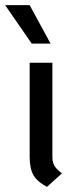

<svg xmlns="http://www.w3.org/2000/svg" viewBox="-31 -713 310 744"><path d="M84 -105V-470H172V-105Q172 -84 180 -70.5Q188 -57 209 -41L151 11Q113 -9 98.5 -34.5Q84 -60 84 -105ZM-11 -693H84L165 -544H92Z"/></svg>

Font: KoHo Medium
Style: Regular
Weight: 500
Version: Version 1.000; ttfautohint (v1.6)